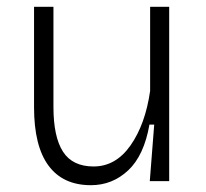

<svg xmlns="http://www.w3.org/2000/svg" viewBox="-20 -532 605 564"><path d="M247 12Q165 12 122.5 -45.5Q80 -103 80 -217V-512H137V-218Q137 -130 165 -86.5Q193 -43 255 -43Q320 -43 363.5 -105Q407 -167 421 -265V-512H477V0H420L433 -166H419Q403 -75 356.5 -31.5Q310 12 247 12Z"/></svg>

Font: Bricolage Grotesque 12pt ExtraLight
Style: Regular
Weight: 200
Designer: Mathieu Triay
Foundry: Atelier Triay
Version: Version 1.001; ttfautohint (v1.8.4.7-5d5b);gftools[0.9.33.de